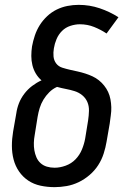

<svg xmlns="http://www.w3.org/2000/svg" viewBox="-20 -763 540 791"><path d="M205 8Q175 8 147 2Q119 -4 96.5 -19Q74 -34 58.5 -56.5Q43 -79 36 -106Q29 -133 29 -162Q29 -191 34 -221L47 -295Q50 -317 58 -337.5Q66 -358 80 -376.5Q94 -395 112.5 -409Q131 -423 151 -432Q137 -444 127.5 -460Q118 -476 113.5 -494.5Q109 -513 109 -532.5Q109 -552 112 -572Q116 -594 123.5 -616.5Q131 -639 143.5 -659Q156 -679 174 -696Q192 -713 213.5 -723.5Q235 -734 258 -738.5Q281 -743 304 -743Q349 -743 390.5 -729Q432 -715 468 -692L419 -625Q395 -641 367.5 -652Q340 -663 309 -663Q290 -663 270 -656.5Q250 -650 235.5 -635.5Q221 -621 213 -602Q205 -583 202 -564Q199 -547 200.5 -530.5Q202 -514 211.5 -501.5Q221 -489 237 -484Q253 -479 268.5 -475.5Q284 -472 300 -468.5Q316 -465 331.5 -460Q347 -455 361 -448.5Q375 -442 387 -432.5Q399 -423 409 -410.5Q419 -398 425.5 -384Q432 -370 435 -354Q438 -338 438.5 -321.5Q439 -305 436.5 -288Q434 -271 432 -254L419 -179Q415 -155 407 -130Q399 -105 384.5 -82.5Q370 -60 349 -42Q328 -24 304 -12.5Q280 -1 254.5 3.5Q229 8 205 8ZM205 -72Q227 -72 250.5 -80.5Q274 -89 291 -106.5Q308 -124 317.5 -147Q327 -170 331 -193L343 -267Q346 -287 346.5 -306.5Q347 -326 340 -342.5Q333 -359 319 -370.5Q305 -382 287.5 -387.5Q270 -393 251.5 -396.5Q233 -400 215 -405Q197 -397 183 -383Q169 -369 159 -352.5Q149 -336 143.5 -318Q138 -300 135 -282L123 -207Q120 -191 119.5 -175Q119 -159 121.5 -144Q124 -129 130 -115Q136 -101 147 -91Q158 -81 173 -76.5Q188 -72 205 -72Z"/></svg>

Font: Iosevka SS04 Medium Oblique
Style: Regular
Weight: 500
Italic angle: -9°
Monospace: yes
Designer: Belleve Invis
Foundry: Belleve Invis
Version: Version 19.0.0; ttfautohint (v1.8.4)